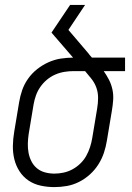

<svg xmlns="http://www.w3.org/2000/svg" viewBox="-20 -755 540 783"><path d="M202 8Q173 8 145.5 2Q118 -4 96 -19Q74 -34 59.5 -56.5Q45 -79 38.5 -105.5Q32 -132 32.5 -160.5Q33 -189 38 -218L58 -338Q62 -363 70.5 -387.5Q79 -412 94.5 -434Q110 -456 131.5 -473Q153 -490 177.5 -501Q202 -512 227.5 -516Q253 -520 278 -520L190 -622L266 -735H327L259 -633L340 -538Q343 -534 347 -529Q351 -524 355 -520H490V-465H403Q415 -448 424.5 -429.5Q434 -411 438.5 -390Q443 -369 441.5 -347Q440 -325 436 -302L416 -182Q412 -157 404 -132.5Q396 -108 381.5 -85Q367 -62 346.5 -43.5Q326 -25 302 -13Q278 -1 252.5 3.5Q227 8 202 8ZM202 -47Q220 -47 239 -51Q258 -55 275.5 -64.5Q293 -74 307.5 -88Q322 -102 331.5 -119Q341 -136 347 -154.5Q353 -173 356 -191L376 -311Q380 -334 380 -356Q380 -378 373 -397.5Q366 -417 353 -433.5Q340 -450 327 -465H280Q262 -465 243 -462Q224 -459 205.5 -451Q187 -443 171.5 -430Q156 -417 144.5 -400.5Q133 -384 126.5 -365.5Q120 -347 117 -329L97 -209Q94 -189 93.5 -169.5Q93 -150 96.5 -131.5Q100 -113 108.5 -96.5Q117 -80 131 -68.5Q145 -57 163.5 -52Q182 -47 202 -47Z"/></svg>

Font: Iosevka Light Oblique
Style: Regular
Weight: 300
Italic angle: -9°
Monospace: yes
Designer: Belleve Invis
Foundry: Belleve Invis
Version: Version 32.5.0; ttfautohint (v1.8.4)